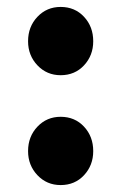

<svg xmlns="http://www.w3.org/2000/svg" viewBox="-20 -522 350 554"><path d="M155 -305Q115 -305 88 -333.5Q61 -362 61 -403Q61 -445 88 -473.5Q115 -502 155 -502Q196 -502 222.5 -473.5Q249 -445 249 -403Q249 -362 222.5 -333.5Q196 -305 155 -305ZM155 12Q115 12 88 -16.5Q61 -45 61 -86Q61 -128 88 -156.5Q115 -185 155 -185Q196 -185 222.5 -156.5Q249 -128 249 -86Q249 -45 222.5 -16.5Q196 12 155 12Z"/></svg>

Font: Source Sans 3 ExtraBold
Style: Regular
Weight: 800
Designer: Paul D. Hunt
Foundry: Adobe
Version: Version 3.052;hotconv 1.1.0;makeotfexe 2.6.0